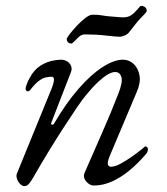

<svg xmlns="http://www.w3.org/2000/svg" viewBox="-20 -617 567 653"><path d="M63 16Q57 16 51.5 11.5Q46 7 42 0.5Q38 -6 36.5 -14Q35 -22 38 -28L154 -312Q172 -356 156 -356Q146 -356 135 -353.5Q124 -351 111 -341Q98 -331 82 -310Q78 -306 73.5 -306.5Q69 -307 67 -314Q67 -320 70.5 -329.5Q74 -339 79 -348.5Q84 -358 88 -364Q103 -387 128.5 -400Q154 -413 188 -414Q199 -414 208 -408.5Q217 -403 221.5 -393Q226 -383 221 -371L155 -201Q152 -194 156.5 -193Q161 -192 164 -197Q205 -267 247.5 -315.5Q290 -364 329 -389Q368 -414 398 -414Q419 -414 434.5 -399.5Q450 -385 454.5 -360.5Q459 -336 445 -304L353 -86Q338 -50 358 -50Q370 -50 387.5 -59Q405 -68 423 -80.5Q441 -93 454.5 -103.5Q468 -114 472 -118Q473 -119 473.5 -119Q474 -119 475 -119Q478 -119 480.5 -116.5Q483 -114 483 -110Q483 -102 479 -96Q453 -65 423.5 -40Q394 -15 362.5 -0.5Q331 14 299 14Q290 14 281 7.5Q272 1 267.5 -9Q263 -19 268 -30Q297 -97 326.5 -163.5Q356 -230 382 -297Q398 -338 393 -354.5Q388 -371 374 -372Q363 -373 348 -364.5Q333 -356 314 -338.5Q295 -321 273 -294Q261 -280 241 -250.5Q221 -221 196 -182.5Q171 -144 144.5 -100.5Q118 -57 94 -15Q85 1 78 8.5Q71 16 63 16ZM223 -469Q216 -469 211.5 -473Q207 -477 207 -484Q207 -488 217 -501Q227 -514 241.5 -529.5Q256 -545 270.5 -556Q285 -567 294 -567Q311 -567 321 -565.5Q331 -564 345 -562Q362 -561 375 -559.5Q388 -558 401 -558Q421 -558 436 -573Q447 -584 452 -590.5Q457 -597 460 -597Q468 -597 473.5 -592.5Q479 -588 479 -580Q479 -577 473.5 -571Q468 -565 461 -558Q449 -546 438.5 -532Q428 -518 418 -506Q412 -499 402 -495.5Q392 -492 389 -492Q383 -492 370.5 -493Q358 -494 341.5 -496Q325 -498 306.5 -499Q288 -500 270 -500Q258 -500 250 -493Q242 -486 234 -477.5Q226 -469 223 -469Z"/></svg>

Font: EB Garamond
Style: Italic
Weight: 400
Italic angle: -17.2°
Designer: Georg Duffner and Octavio Pardo
Foundry: Georg Duffner
Version: Version 1.001